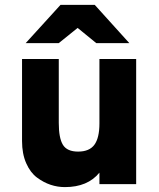

<svg xmlns="http://www.w3.org/2000/svg" viewBox="-20 -752 651 784"><path d="M373 -576 297 -638 220 -576H85L227 -732H367L508 -576ZM386 0V-47Q338 12 245 12Q215 12 186.5 2.5Q158 -7 131 -27Q104 -47 87 -85.5Q70 -124 70 -176V-511H220V-250Q220 -188 237 -160.5Q254 -133 299 -133Q345 -133 365.5 -161Q386 -189 386 -248V-511H536V0Z"/></svg>

Font: Overpass Heavy
Style: Regular
Weight: 900
Designer: Delve Withrington, Thomas Jockin
Foundry: Delve Fonts
Version: Version 3.000;DELV;Overpass